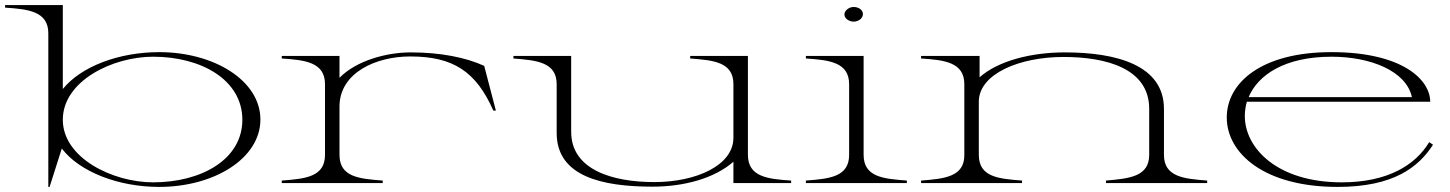

<svg xmlns="http://www.w3.org/2000/svg" viewBox="-93 -720 5703 755"><path d="M97 -589V15H102L150 -136C220 -44 373 15 533 15C749 15 931 -97 931 -250C931 -403 749 -515 533 -515C375 -515 226 -459 154 -370V-700H-73V-690C17 -684 97 -676 97 -589ZM509 -3C350 -3 154 -99 154 -249C154 -402 350 -497 509 -497C700 -497 860 -405 860 -249C860 -93 699 -3 509 -3Z M1242 -111V-305C1245 -435 1386 -498 1520 -498C1689 -498 1779 -439 1847 -285H1857L1811 -461C1739 -494 1639 -514 1522 -514C1426 -514 1307 -481 1242 -414V-500H1015V-490C1105 -484 1185 -476 1185 -389V-111C1185 -24 1107 -17 1015 -10V0H1412V-10C1321 -17 1242 -23 1242 -111Z M2473 14C2598 14 2717 -19 2791 -84V0H3018V-10C2927 -16 2848 -24 2848 -111V-500H2621V-490C2711 -483 2791 -477 2791 -389V-178C2791 -70 2645 -4 2480 -4C2318 -4 2153 -51 2153 -202V-500H1926V-490C2016 -483 2096 -476 2096 -389V-197C2096 -26 2275 14 2473 14Z M3076 -10V0H3473V-10C3382 -17 3303 -23 3303 -111V-500H3076V-490C3166 -484 3246 -476 3246 -389V-111C3246 -24 3168 -17 3076 -10ZM3291 -645C3305 -658 3303 -677 3286 -687C3269 -696 3249 -694 3236 -681C3223 -669 3225 -651 3242 -641C3259 -631 3278 -634 3291 -645Z M4484 -111V-292C4484 -464 4297 -514 4094 -514C3962 -514 3832 -481 3759 -416V-500H3529V-490C3619 -484 3699 -476 3699 -389V-111C3700 -25 3621 -17 3529 -10V0H3926V-10C3835 -17 3756 -23 3756 -111V-322C3758 -430 3916 -496 4089 -496C4257 -496 4426 -451 4426 -292V-111C4426 -25 4347 -18 4256 -10V0H4654V-10C4563 -17 4484 -24 4484 -111Z M5167 15C5386 15 5485 -62 5542 -151L5527 -161C5473 -71 5364 -3 5183 -3C4930 -3 4802 -137 4802 -264C4802 -283 4805 -302 4810 -320H5531C5531 -405 5424 -515 5142 -515C4868 -515 4731 -395 4731 -258C4731 -118 4877 15 5167 15ZM4817 -338C4854 -426 4960 -497 5143 -497C5296 -497 5437 -441 5459 -338Z"/></svg>

Font: Sprat Extended Light
Style: Regular
Weight: 300
Width: 9
Designer: Ethan Nakache
Foundry: Collletttivo
Version: Version 2.000;Glyphs 3.2 (3217)